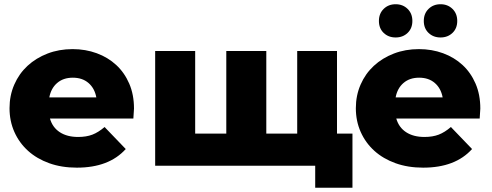

<svg xmlns="http://www.w3.org/2000/svg" viewBox="-20 -783 2325 907"><path d="M610 -223H216Q228 -181 262.5 -158.5Q297 -136 349 -136Q388 -136 416.5 -147Q445 -158 474 -183L574 -79Q495 9 343 9Q271 9 212.5 -12Q154 -33 112.5 -70.5Q71 -108 48 -159.5Q25 -211 25 -272Q25 -332 47.5 -383.5Q70 -435 110 -472Q150 -509 204.5 -530Q259 -551 323 -551Q384 -551 437 -531.5Q490 -512 529 -476Q568 -440 590.5 -388Q613 -336 613 -270Q613 -268 610 -223ZM213 -323H435Q427 -366 398 -391Q369 -416 324 -416Q279 -416 250 -391Q221 -366 213 -323Z M1645 -152V104H1469V0H713V-542H902V-152H1049V-542H1238V-152H1384V-542H1572V-152Z M2246 -223H1852Q1864 -181 1898.5 -158.5Q1933 -136 1985 -136Q2024 -136 2052.5 -147Q2081 -158 2110 -183L2210 -79Q2131 9 1979 9Q1907 9 1848.5 -12Q1790 -33 1748.5 -70.5Q1707 -108 1684 -159.5Q1661 -211 1661 -272Q1661 -332 1683.5 -383.5Q1706 -435 1746 -472Q1786 -509 1840.5 -530Q1895 -551 1959 -551Q2020 -551 2073 -531.5Q2126 -512 2165 -476Q2204 -440 2226.5 -388Q2249 -336 2249 -270Q2249 -268 2246 -223ZM1849 -323H2071Q2063 -366 2034 -391Q2005 -416 1960 -416Q1915 -416 1886 -391Q1857 -366 1849 -323ZM1770 -684Q1770 -719 1792.5 -741Q1815 -763 1849 -763Q1883 -763 1905.5 -741Q1928 -719 1928 -684Q1928 -649 1905.5 -627.5Q1883 -606 1849 -606Q1815 -606 1792.5 -627.5Q1770 -649 1770 -684ZM1982 -684Q1982 -719 2004.5 -741Q2027 -763 2061 -763Q2095 -763 2117.5 -741Q2140 -719 2140 -684Q2140 -649 2117.5 -627.5Q2095 -606 2061 -606Q2027 -606 2004.5 -627.5Q1982 -649 1982 -684Z"/></svg>

Font: CMG Sans ExtraBold
Style: Regular
Weight: 800
Designer: Julieta Ulanovsky
Foundry: Julieta Ulanovsky
Version: Version 7.200